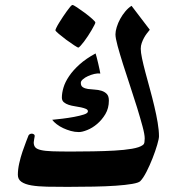

<svg xmlns="http://www.w3.org/2000/svg" viewBox="-20 -728 697 756"><path d="M606 -191.4Q606 -181.6 598.9 -157.5Q591.8 -133.3 580.8 -105.2Q569.8 -77.1 556.9 -51.8Q543.9 -26.4 532.2 -14.6Q525.9 -8.3 500.5 -3.9Q475.1 0.5 436.3 3.2Q397.5 5.9 348.6 6.8Q299.8 7.8 246.1 7.8Q201.7 7.8 165.5 7.1Q129.4 6.3 103.8 2Q78.1 -2.4 64.2 -12.2Q50.3 -22 50.3 -39.6Q50.3 -61 55.7 -85Q61 -108.9 68.6 -131.1Q76.2 -153.3 82.8 -170.4Q89.4 -187.5 92.3 -194.8Q93.8 -197.3 96.9 -199.5Q100.1 -201.7 105.5 -201.7Q108.9 -201.7 112.8 -199.5Q116.7 -197.3 116.7 -192.9Q116.7 -191.4 116 -188.2Q115.2 -185.1 114.7 -180.9Q114.3 -176.8 113.5 -172.9Q112.8 -168.9 112.8 -167Q112.8 -155.3 118.7 -148.2Q124.5 -141.1 140.9 -137.2Q157.2 -133.3 186 -132.3Q214.8 -131.3 261.2 -131.3Q301.8 -131.3 346.2 -132.1Q390.6 -132.8 430.2 -135Q469.7 -137.2 499.8 -142.3Q529.8 -147.5 542 -156.7Q547.9 -160.6 548.8 -168.7Q549.8 -176.8 549.8 -183.1Q549.8 -198.7 541 -231.2Q532.2 -263.7 519.8 -304.2Q507.3 -344.7 492.2 -389.9Q477.1 -435.1 464.4 -475.3Q451.7 -515.6 443.1 -547.1Q434.6 -578.6 434.6 -592.8Q434.6 -605 439.7 -621.6Q444.8 -638.2 453.4 -653.8Q461.9 -669.4 473.6 -683.3Q485.4 -697.3 498 -705.1L569.8 -610.8Q564.5 -604.5 558.3 -596.4Q552.2 -588.4 547.1 -579.1Q542 -569.8 538.1 -558.8Q534.2 -547.9 534.2 -536.1Q534.2 -522 539.3 -497.8Q544.4 -473.6 552.5 -443.1Q560.5 -412.6 570.1 -378.2Q579.6 -343.8 587.6 -309.8Q595.7 -275.9 600.8 -245.4Q606 -214.8 606 -191.4ZM408.7 -332Q408.7 -301.8 395 -278.8Q381.3 -255.9 362.5 -240Q343.8 -224.1 323.7 -216.1Q303.7 -208 290.5 -208Q274.4 -208 258.8 -212.4Q243.2 -216.8 229 -223.4Q214.8 -230 203.4 -238.8Q191.9 -247.6 185.5 -256.3Q201.7 -257.8 225.8 -260.7Q250 -263.7 272.2 -267.8Q294.4 -272 310.3 -277.1Q326.2 -282.2 326.2 -289.6Q326.2 -295.9 318.4 -299.3Q310.5 -302.7 299.3 -305.2Q288.1 -307.6 274.9 -309.6Q261.7 -311.5 250.5 -315.2Q239.3 -318.8 231.4 -325.4Q223.6 -332 223.6 -343.8Q223.6 -361.8 230 -383.3Q236.3 -404.8 252 -428Q267.6 -451.2 293 -474.1Q318.4 -497.1 356.4 -517.6Q357.9 -514.2 360.6 -502.7Q363.3 -491.2 366.7 -478Q370.1 -464.8 372.3 -452.9Q374.5 -440.9 375 -438.5Q364.3 -439.9 351.1 -436.8Q337.9 -433.6 326.2 -428.2Q314.5 -422.9 306.4 -415.8Q298.3 -408.7 298.3 -402.3Q297.9 -390.1 305.9 -384.8Q314 -379.4 326.2 -377.7Q338.4 -376 352.8 -375.2Q367.2 -374.5 379.6 -370.6Q392.1 -366.7 400.4 -358.2Q408.7 -349.6 408.7 -332ZM355.5 -639.2Q355.5 -636.7 351.3 -628.7Q347.2 -620.6 340.8 -609.6Q334.5 -598.6 326.4 -586.4Q318.4 -574.2 310.8 -564.2Q303.2 -554.2 296.9 -547.4Q290.5 -540.5 288.1 -540.5Q286.1 -540.5 271.5 -550Q256.8 -559.6 240.7 -571.5Q224.6 -583.5 211.4 -594.7Q198.2 -606 198.2 -608.9Q198.2 -611.3 202.4 -619.9Q206.5 -628.4 213.4 -639.4Q220.2 -650.4 228.3 -662.6Q236.3 -674.8 243.7 -684.8Q251 -694.8 256.8 -701.7Q262.7 -708.5 265.1 -708.5Q269 -708.5 283.7 -698.7Q298.3 -689 314.5 -677Q330.6 -665 343 -653.8Q355.5 -642.6 355.5 -639.2Z"/></svg>

Font: Accordance
Style: Bold-Italic
Weight: 700
Italic angle: -11°
Version: Version 1.2 (build January 31, 2020) Miklal Software Solutio